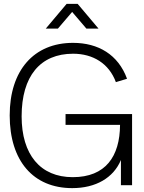

<svg xmlns="http://www.w3.org/2000/svg" viewBox="-20 -955 741 990"><path d="M216 -807.5H278.5L352 -893.5L425.5 -807.5H488L380.5 -935H323.5ZM603.5 0H661V-367H318V-311H599C598 -148.5 524.5 -41.5 355 -41.5C187.5 -41.5 91.5 -158.5 91.5 -355C91.5 -562 187 -678 357 -678C459 -678 542 -628 577.5 -531.5L635 -549C589.5 -673.5 486.5 -734 356.5 -734C154.5 -734 30 -592 30 -360C30 -125.5 151.5 15 352.5 15C474 15 565 -38 603.5 -130Z"/></svg>

Font: Vela Sans Light
Style: Regular
Weight: 300
Designer: Principal design: Mikhail Sharanda - project Manrope.
Design modification: Ravid Balaliev
Foundry: Mikhail Sharanda
Version: Version 1.001